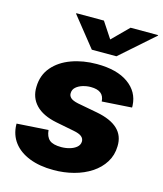

<svg xmlns="http://www.w3.org/2000/svg" viewBox="-115 -847 800 942"><g transform="rotate(15 285.5 -376.0)"><path d="M245.1 10.7Q174.8 10.7 122.8 -9.8Q70.8 -30.3 42.2 -67.9Q13.7 -105.5 12.2 -156.7Q12.2 -158.2 12.2 -159.7Q12.2 -161.1 12.2 -162.6L171.9 -172.9Q174.8 -139.2 193.1 -123.5Q211.4 -107.9 252.9 -107.9Q275.4 -107.9 295.9 -113.8Q316.4 -119.6 330.1 -131.1Q343.8 -142.6 344.7 -159.7Q345.2 -175.3 332.8 -185.5Q320.3 -195.8 291 -201.2L199.2 -219.2Q128.4 -233.4 93 -270.5Q57.6 -307.6 59.6 -362.8Q61 -422.4 96.2 -463.4Q131.3 -504.4 189.7 -525.6Q248 -546.9 317.9 -546.9Q420.4 -546.9 478 -505.6Q535.6 -464.4 539.1 -396Q539.1 -393.6 539.3 -390.9Q539.6 -388.2 539.1 -385.3L387.7 -375.5Q386.2 -403.3 368.9 -416.7Q351.6 -430.2 317.9 -430.2Q297.4 -430.2 277.3 -424.1Q257.3 -418 243.9 -406.2Q230.5 -394.5 230 -376.5Q229 -362.8 239.5 -352.5Q250 -342.3 277.8 -336.4L378.9 -317.4Q450.7 -303.7 486.1 -270.3Q521.5 -236.8 519.5 -183.1Q518.6 -137.7 496.1 -101.6Q473.6 -65.4 435.3 -40.3Q397 -15.1 347.9 -2.2Q298.8 10.7 245.1 10.7ZM295.4 -761.7 349.1 -680.2 430.7 -761.7H570.8L570.3 -758.8L399.9 -608.4H274.9L154.8 -758.8L155.3 -761.7Z"/></g></svg>

Font: Inter 18pt ExtraBold
Style: Italic
Weight: 800
Italic angle: -9.3988°
Designer: Rasmus Andersson
Foundry: rsms
Version: Version 4.001;git-66647c0bb